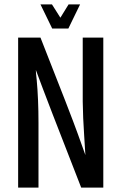

<svg xmlns="http://www.w3.org/2000/svg" viewBox="-20 -848 549 868"><path d="M354 -678H447V0H347Q190 -401 142 -532Q142 -521 146 -486Q154 -399 154 -293V0H62V-678H163Q302 -326 332 -242Q362 -158 366 -147Q366 -156 360.5 -235.5Q355 -315 354 -389ZM216 -719 163 -828H215L253 -768L290 -828H342L289 -719Z"/></svg>

Font: Khand Medium
Style: Regular
Weight: 500
Designer: Devanagari: Sanchit Sawaria, Jyotish Sonowal; Latin: Satya Rajpurohit
Foundry: Indian Type Foundry
Version: Version 1.100;PS 1.0;hotconv 1.0.78;makeotf.lib2.5.61930; tt